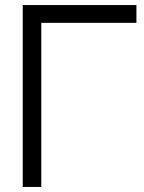

<svg xmlns="http://www.w3.org/2000/svg" viewBox="-20 -740 570 760"><path d="M70 0H143.5V-649.5H520V-720H70Z"/></svg>

Font: Eudonet
Style: Regular
Weight: 400
Designer: Mikhail Sharanda
Foundry: Mikhail Sharanda
Version: Version 4.503;Glyphs 3.1.2 (3151)